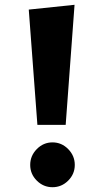

<svg xmlns="http://www.w3.org/2000/svg" viewBox="-20 -756 431 801"><path d="M136 -235 100 -716 291 -736 254 -235ZM199 25Q161 25 133.5 -2.5Q106 -30 106 -68Q106 -106 133.5 -134Q161 -162 199 -162Q237 -162 264.5 -134Q292 -106 292 -68Q292 -30 264.5 -2.5Q237 25 199 25Z"/></svg>

Font: Secular One
Style: Regular
Weight: 400
Designer: Michal Sahar
Foundry: Hagilda
Version: Version 1.002; ttfautohint (v1.8.4.7-5d5b);gftools[0.9.29]